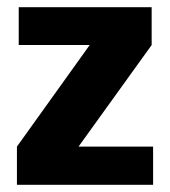

<svg xmlns="http://www.w3.org/2000/svg" viewBox="-20 -513 472 533"><path d="M405 -106V0H27V-106L229 -388H32V-493H401V-388L198 -106Z"/></svg>

Font: exo2condensed_b
Style: Bold
Weight: 700
Width: 3
Designer: Natanael Gama
Version: Version 1.001;PS 001.001;hotconv 1.0.70;makeotf.lib2.5.58329